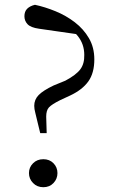

<svg xmlns="http://www.w3.org/2000/svg" viewBox="-20 -769 472 802"><path d="M161 13Q135 13 118 -4.5Q101 -22 101 -46Q101 -70 118 -87Q135 -104 161 -104Q187 -104 203.5 -87Q220 -70 220 -46Q220 -22 203.5 -4.5Q187 13 161 13ZM374 -521Q374 -464 349 -429Q324 -394 273 -370L232 -351Q196 -333 184.5 -320.5Q173 -308 173 -282L175 -213H148L138 -254Q132 -281 127.5 -297.5Q123 -314 123 -327Q123 -353 141.5 -372Q160 -391 204 -412L253 -432Q298 -456 315.5 -479.5Q333 -503 332 -540Q332 -585 304.5 -619Q277 -653 219 -686L331 -622L143 -649Q108 -654 95 -668Q82 -682 82 -701Q82 -721 93.5 -732.5Q105 -744 126 -749Q168 -740 212 -722Q256 -704 292.5 -676Q329 -648 351.5 -609.5Q374 -571 374 -521Z"/></svg>

Font: Noto Serif KR ExtraLight
Style: Regular
Weight: 400
Version: Version 2.002-H1;hotconv 1.1.0;makeotfexe 2.6.0